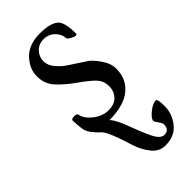

<svg xmlns="http://www.w3.org/2000/svg" viewBox="-212 -461 747 747"><g transform="rotate(-45 161.5 -87.0)"><path d="M62 -85Q66.4 -59.1 95.7 -36.1Q125 -13.2 157.7 -13.2Q190.4 -13.2 208 -32.2Q225.6 -51.3 225.1 -79.1Q225.1 -106.9 207 -126.5Q189 -146 146.5 -175.8Q104 -206.1 78.6 -234.4Q53.2 -262.7 53.2 -303.7Q52.7 -344.7 85.9 -379.9Q119.1 -414.1 179.2 -414.1Q239.3 -414.1 262.2 -391.1Q279.3 -370.1 278.8 -313Q278.8 -309.1 272 -309.1Q265.1 -309.1 252 -316.4Q238.8 -323.7 238.8 -330.1Q237.8 -352.1 219.2 -370.1Q200.2 -388.2 173.8 -388.2Q147.5 -388.2 129.9 -370.1Q112.8 -352.1 112.8 -328.1Q112.8 -304.2 129.9 -284.2Q147 -264.6 159.7 -255.9Q171.9 -247.1 197.3 -231Q222.7 -214.8 237.8 -204.1Q252.9 -193.4 272.9 -164.6Q293 -136.2 293 -106Q293 -50.8 252.9 -17.6Q212.9 15.6 132.8 16.1Q150.9 35.2 168.9 85Q187 134.8 204.6 171.4Q222.2 208 243.2 208Q271 208 271 176.8Q271 170.9 261.2 157.2Q251.5 143.6 251 139.2Q251 126 274.4 107.4Q297.9 88.9 314 88.9Q323.2 88.9 323.2 129.9Q323.2 170.9 295.9 205.6Q268.6 240.2 216.8 240.2Q183.6 240.2 161.1 211.9Q138.7 183.6 127.9 149.4Q96.2 45.4 76.7 27.3Q65.9 18.1 52.7 2Q39.1 -14.6 35.6 -28.3Q32.2 -42 29.8 -83Q29.8 -91.8 45.4 -91.8Q61 -91.8 62 -85Z"/></g></svg>

Font: EBGaramond
Style: Regular
Weight: 400
Version: Version 000.012g